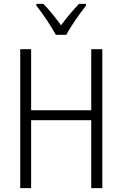

<svg xmlns="http://www.w3.org/2000/svg" viewBox="-20 -967 629 987"><path d="M422 -947H386C352 -911 323 -877 294 -837C266 -875 232 -918 203 -947H167V-938C199 -898 243 -833 267 -788H321C344 -833 390 -897 422 -938ZM506 0V-714H449V-400H140V-714H84V0H140V-349H449V0Z"/></svg>

Font: Noto Sans Display SemiCondensed Light
Style: Regular
Weight: 300
Width: 4
Designer: Monotype Design Team
Foundry: Monotype Imaging Inc.
Version: Version 1.900